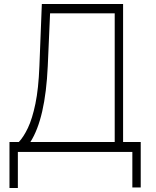

<svg xmlns="http://www.w3.org/2000/svg" viewBox="-20 -747 767 944"><path d="M26.6 177.2V-48.7H72.4Q95.9 -73.2 117.4 -118.3Q138.8 -163.4 154.1 -237Q169.4 -310.7 173.7 -421.5L185.7 -727.3H585.2V-48.7H671.9V174.7H630.7V0H67.8V177.2ZM129.3 -48.7H544V-681.5H226.2L214.8 -421.5Q203.1 -163.7 129.3 -48.7Z"/></svg>

Font: Inter UI Extra Light
Style: Regular
Weight: 200
Designer: Rasmus Andersson
Foundry: rsms
Version: 3.2;8d6f07862